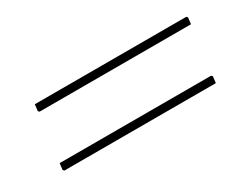

<svg xmlns="http://www.w3.org/2000/svg" viewBox="-36 -488 551 436"><g transform="rotate(-30 239.5 -270.0)"><path d="M457 -352 460 -349 458 -332H61L58 -335L60 -352ZM439 -208 442 -205 440 -188H43L40 -191L42 -208Z"/></g></svg>

Font: Alegreya Sans Thin
Style: Italic
Weight: 100
Italic angle: -7°
Designer: Juan Pablo del Peral
Foundry: Huerta Tipografica
Version: Version 2.007